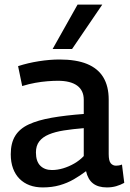

<svg xmlns="http://www.w3.org/2000/svg" viewBox="-20 -809 566 839"><path d="M27 -135Q27 -184 46.5 -215.5Q66 -247 106 -265.5Q146 -284 206 -294.5Q266 -305 346 -311V-373Q346 -414 317 -435Q288 -456 233 -456Q213 -456 187.5 -454Q162 -452 134 -447Q106 -442 77 -433L59 -520Q102 -534 150 -541.5Q198 -549 240 -549Q313 -549 360.5 -529.5Q408 -510 431.5 -471Q455 -432 455 -374V-136Q455 -106 464 -95.5Q473 -85 487 -85Q492 -85 499 -86Q506 -87 513 -90L523 -10Q507 -1 488 4.5Q469 10 447 10Q409 10 386.5 -7.5Q364 -25 356 -61Q331 -42 302.5 -25.5Q274 -9 240.5 0.5Q207 10 167 10Q135 10 109.5 0.5Q84 -9 65.5 -27.5Q47 -46 37 -73Q27 -100 27 -135ZM137 -143Q137 -104 156 -85Q175 -66 207 -66Q231 -66 256 -73.5Q281 -81 304.5 -94.5Q328 -108 346 -127V-249Q297 -245 259 -239Q221 -233 193.5 -221.5Q166 -210 151.5 -191Q137 -172 137 -143ZM210 -595 319 -789H427L295 -595Z"/></svg>

Font: Georama ExtraCondensed Thin Medium
Style: Regular
Weight: 500
Version: Version 1.001